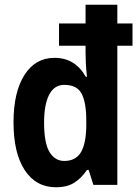

<svg xmlns="http://www.w3.org/2000/svg" viewBox="-20 -780 587 810"><path d="M216 10Q132 10 84.5 -62Q37 -134 37 -264Q37 -391 83 -463.5Q129 -536 210 -536Q297 -536 342 -456H347Q343 -490 342 -517Q341 -544 341 -557V-587H229V-681H341V-760H475V-681H539V-587H475V0H374L354 -63H347Q323 -28 293 -9Q263 10 216 10ZM251 -101Q299 -101 321 -137Q343 -173 344 -249V-272Q344 -347 324.5 -384.5Q305 -422 251 -422Q209 -422 187.5 -380.5Q166 -339 166 -263Q166 -176 189 -138.5Q212 -101 251 -101Z"/></svg>

Font: Noto Sans Gujarati Condensed
Style: Bold
Weight: 700
Width: 3
Designer: Jelle Bosma - Monotype Design Team, Universal Thirst
Foundry: Monotype Imaging Inc.
Version: Version 2.106; ttfautohint (v1.8.4.7-5d5b)